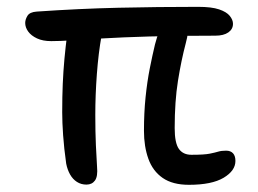

<svg xmlns="http://www.w3.org/2000/svg" viewBox="-20 -518 740 550"><path d="M521.2 11.4Q474.4 11.4 446 -8.3Q417.6 -28 405 -63.2Q392.4 -98.4 392.4 -143.2Q392.4 -194.8 397 -239.6Q401.6 -284.4 409.1 -322.2Q416.6 -360 424 -390.8Q434.6 -432.4 449.8 -451.9Q465 -471.4 490.6 -471.4Q511.2 -471.4 516.7 -450.8Q522.2 -430.2 512 -393.6Q499.2 -345.2 489.8 -286.5Q480.4 -227.8 480.4 -151Q480.4 -108.4 492.4 -91.5Q504.4 -74.6 528.4 -74.6Q565 -74.6 580.8 -77.8Q596.6 -81 605.4 -83.7Q614.2 -86.4 627.6 -86.4Q640.6 -86.4 647.5 -78.9Q654.4 -71.4 654.4 -57Q654.4 -29 620.6 -8.8Q586.8 11.4 521.2 11.4ZM227.6 10.8Q212.4 10.8 200.4 3.1Q188.4 -4.6 180.7 -18.3Q173 -32 169.6 -49.4Q163.4 -93.4 160.8 -130.5Q158.2 -167.6 158.2 -196.2Q158.2 -241.8 159.8 -278.3Q161.4 -314.8 164.6 -349.5Q167.8 -384.2 172.8 -422.4Q176.6 -448 189.4 -461.1Q202.2 -474.2 223 -474.2Q244.6 -474.2 260.5 -459Q276.4 -443.8 270.8 -415Q262 -366.4 257.5 -306Q253 -245.6 253 -188.6Q253 -140.6 254.7 -102Q256.4 -63.4 258 -40.4Q260.6 -12.8 252.1 -1Q243.6 10.8 227.6 10.8ZM126.8 -400.2Q102.6 -400.2 86 -408Q69.4 -415.8 60.8 -427.6Q52.2 -439.4 52.2 -452.2Q52.2 -462.2 58.7 -472.8Q65.2 -483.4 85 -484.8Q205.8 -493.2 318.7 -495.8Q431.6 -498.4 547.8 -498.4Q586.2 -498.4 607.7 -491.1Q629.2 -483.8 638.3 -472.4Q647.4 -461 647.4 -449.8Q647.4 -434.4 634 -425.1Q620.6 -415.8 596.8 -415.8Q485.8 -415.8 407.2 -413.5Q328.6 -411.2 275.5 -408Q222.4 -404.8 187.1 -402.5Q151.8 -400.2 126.8 -400.2Z"/></svg>

Font: Shantell Sans Light
Style: Regular
Weight: 300
Designer: Stephen Nixon, Anya Danilova, Shantell Martin
Foundry: Arrow Type
Version: Version 1.011;[c5ecc13dd]